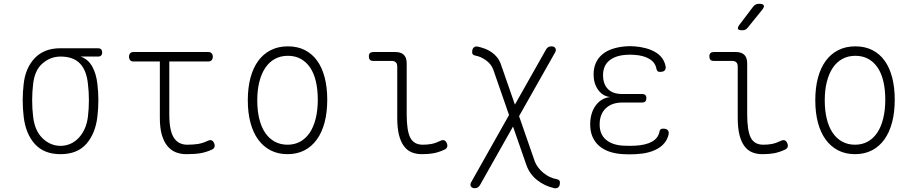

<svg xmlns="http://www.w3.org/2000/svg" viewBox="-20 -805 4840 1015"><path d="M498 -506H406Q446 -492 467.5 -453.5Q489 -415 495 -360Q500 -318 500 -275Q500 -232 495 -190Q485 -100 437 -45Q389 10 300 10Q212 10 163.5 -44.5Q115 -99 105 -190Q100 -232 100 -275Q100 -318 105 -360Q114 -445 163.5 -497.5Q213 -550 300 -550H498Q509 -550 514.5 -544.5Q520 -539 520 -528Q520 -517 514.5 -511.5Q509 -506 498 -506ZM300 -34Q327 -34 351.5 -44.5Q376 -55 395.5 -75.5Q415 -96 428 -125Q441 -154 445 -190Q450 -232 450 -275Q450 -318 445 -360Q438 -432 403 -469Q368 -506 300 -506Q247 -506 205 -470Q163 -434 155 -360Q150 -318 150 -275Q150 -232 155 -190Q163 -115 204.5 -74.5Q246 -34 300 -34Z M1082 -530Q1093 -530 1099 -523Q1105 -516 1105 -505Q1105 -494 1099 -487Q1093 -480 1082 -480H875V-200Q875 -114 899 -77Q923 -40 970 -40Q1002 -40 1027 -44Q1052 -48 1077 -60Q1089 -66 1097.5 -63.5Q1106 -61 1111 -50Q1117 -38 1114 -28.5Q1111 -19 1100 -14Q1069 0 1039.5 5Q1010 10 965 10Q935 10 909.5 0Q884 -10 865 -33Q846 -56 835.5 -92.5Q825 -129 825 -182V-480H685Q674 -480 668 -487Q662 -494 662 -505Q662 -516 668 -523Q674 -530 685 -530Z M1500 10Q1450 10 1411 -10Q1372 -30 1345 -67Q1318 -104 1304 -156.5Q1290 -209 1290 -275Q1290 -341 1304 -393.5Q1318 -446 1345 -483Q1372 -520 1411.5 -540Q1451 -560 1502 -560Q1553 -560 1592 -540Q1631 -520 1657 -483.5Q1683 -447 1696.5 -395Q1710 -343 1710 -278Q1710 -211 1696 -158Q1682 -105 1655 -67.5Q1628 -30 1589 -10Q1550 10 1500 10ZM1500 -40Q1538 -40 1567.5 -56.5Q1597 -73 1617.5 -103.5Q1638 -134 1649 -178.5Q1660 -223 1660 -278Q1660 -331 1650 -374Q1640 -417 1620 -447Q1600 -477 1570.5 -493.5Q1541 -510 1502 -510Q1463 -510 1433 -493.5Q1403 -477 1382.5 -446.5Q1362 -416 1351 -372.5Q1340 -329 1340 -275Q1340 -221 1350.5 -177.5Q1361 -134 1381.5 -103.5Q1402 -73 1432 -56.5Q1462 -40 1500 -40Z M2130 -200Q2130 -114 2149 -77Q2168 -40 2215 -40Q2240 -40 2261 -44Q2282 -48 2307 -60Q2319 -66 2327.5 -63.5Q2336 -61 2341 -50Q2347 -38 2344 -28.5Q2341 -19 2330 -14Q2299 0 2273 5Q2247 10 2210 10Q2180 10 2156 0Q2132 -10 2115 -33Q2098 -56 2089 -92.5Q2080 -129 2080 -182V-453Q2080 -468 2072.5 -475.5Q2065 -483 2050 -483H1953Q1941 -483 1935.5 -489Q1930 -495 1930 -507Q1930 -519 1936 -524.5Q1942 -530 1954 -530H2070Q2100 -530 2115 -515Q2130 -500 2130 -470Z M2914 -527 2724 -191 2807 48Q2813 64 2824.5 79.5Q2836 95 2851.5 108Q2867 121 2885.5 130Q2904 139 2923 142Q2932 144 2936 148Q2940 152 2940 160Q2940 169 2938 175Q2936 181 2931.5 185Q2927 189 2921 190Q2915 191 2907 189Q2859 178 2819.5 147Q2780 116 2763 68L2692 -136L2517 174Q2512 182 2505.5 186Q2499 190 2490 190Q2484 190 2479 188Q2474 186 2470.5 182Q2467 178 2467 172Q2467 166 2471 158L2671 -197L2588 -436Q2582 -453 2571.5 -465.5Q2561 -478 2547.5 -487.5Q2534 -497 2520 -503Q2506 -509 2493 -511Q2484 -513 2480 -517Q2476 -521 2476 -529Q2476 -538 2478 -544Q2480 -550 2484.5 -554Q2489 -558 2495 -559Q2501 -560 2509 -558Q2526 -554 2543.5 -547.5Q2561 -541 2577.5 -530Q2594 -519 2607.5 -502.5Q2621 -486 2629 -462L2702 -252L2867 -544Q2872 -552 2878.5 -556Q2885 -560 2895 -560Q2901 -560 2906.5 -558Q2912 -556 2915 -552Q2918 -548 2918.5 -541.5Q2919 -535 2914 -527Z M3498 -458Q3500 -450 3499 -444Q3498 -438 3494.5 -433.5Q3491 -429 3484.5 -427Q3478 -425 3469 -425Q3465 -425 3461.5 -426Q3458 -427 3456 -429Q3454 -431 3452.5 -434.5Q3451 -438 3450 -442Q3444 -475 3413 -493.5Q3382 -512 3334 -515Q3323 -516 3311 -516Q3299 -516 3288 -515Q3232 -511 3200 -484Q3168 -457 3168 -407Q3168 -361 3193.5 -334.5Q3219 -308 3270 -308H3375Q3386 -308 3391.5 -302.5Q3397 -297 3397 -286Q3397 -275 3391.5 -269Q3386 -263 3375 -263H3270Q3214 -263 3182 -232Q3150 -201 3150 -147Q3150 -95 3183.5 -66.5Q3217 -38 3275 -35Q3291 -34 3307.5 -34Q3324 -34 3340 -35Q3394 -38 3426.5 -56Q3459 -74 3466 -108Q3467 -113 3468.5 -116Q3470 -119 3472 -121Q3474 -123 3477.5 -124Q3481 -125 3485 -125Q3494 -125 3500.5 -123Q3507 -121 3510.5 -116.5Q3514 -112 3515 -106Q3516 -100 3514 -92Q3502 -45 3456.5 -19Q3411 7 3340 10Q3324 11 3307.5 11Q3291 11 3275 10Q3235 8 3202.5 -3Q3170 -14 3147 -34Q3124 -54 3112 -82.5Q3100 -111 3100 -147Q3100 -207 3129 -247Q3158 -287 3206 -292Q3167 -296 3142.5 -329.5Q3118 -363 3118 -411Q3118 -446 3130 -472.5Q3142 -499 3164 -517.5Q3186 -536 3217.5 -546.5Q3249 -557 3288 -560Q3299 -561 3311 -561Q3323 -561 3334 -560Q3400 -555 3443.5 -530Q3487 -505 3498 -458Z M3930 -200Q3930 -114 3949 -77Q3968 -40 4015 -40Q4040 -40 4061 -44Q4082 -48 4107 -60Q4119 -66 4127.5 -63.5Q4136 -61 4141 -50Q4147 -38 4144 -28.5Q4141 -19 4130 -14Q4099 0 4073 5Q4047 10 4010 10Q3980 10 3956 0Q3932 -10 3915 -33Q3898 -56 3889 -92.5Q3880 -129 3880 -182V-453Q3880 -468 3872.5 -475.5Q3865 -483 3850 -483H3753Q3741 -483 3735.5 -489Q3730 -495 3730 -507Q3730 -519 3736 -524.5Q3742 -530 3754 -530H3870Q3900 -530 3915 -515Q3930 -500 3930 -470ZM3933 -659Q3927 -651 3920 -648Q3913 -645 3904 -645Q3885 -645 3881.5 -652Q3878 -659 3889 -674L3961 -769Q3967 -777 3974.5 -781Q3982 -785 3993 -785Q4013 -785 4017.5 -777Q4022 -769 4009 -753Z M4500 10Q4450 10 4411 -10Q4372 -30 4345 -67Q4318 -104 4304 -156.5Q4290 -209 4290 -275Q4290 -341 4304 -393.5Q4318 -446 4345 -483Q4372 -520 4411.5 -540Q4451 -560 4502 -560Q4553 -560 4592 -540Q4631 -520 4657 -483.5Q4683 -447 4696.5 -395Q4710 -343 4710 -278Q4710 -211 4696 -158Q4682 -105 4655 -67.5Q4628 -30 4589 -10Q4550 10 4500 10ZM4500 -40Q4538 -40 4567.5 -56.5Q4597 -73 4617.5 -103.5Q4638 -134 4649 -178.5Q4660 -223 4660 -278Q4660 -331 4650 -374Q4640 -417 4620 -447Q4600 -477 4570.5 -493.5Q4541 -510 4502 -510Q4463 -510 4433 -493.5Q4403 -477 4382.5 -446.5Q4362 -416 4351 -372.5Q4340 -329 4340 -275Q4340 -221 4350.5 -177.5Q4361 -134 4381.5 -103.5Q4402 -73 4432 -56.5Q4462 -40 4500 -40Z"/></svg>

Font: Maple Mono NL Thin
Style: Regular
Weight: 250
Monospace: yes
Designer: subframe7536
Version: Version 7.000